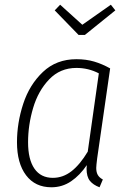

<svg xmlns="http://www.w3.org/2000/svg" viewBox="-20 -783 548 814"><path d="M447 -493 392 -112Q388 -80 388 -71Q388 -53 394.5 -41.5Q401 -30 416 -22L402 11Q375 1 361 -16.5Q347 -34 347 -68L348 -83Q319 -40 281.5 -14.5Q244 11 198 11Q129 11 90.5 -40Q52 -91 52 -180Q52 -262 78.5 -343Q105 -424 162 -478Q219 -532 304 -532Q345 -532 379 -522Q413 -512 447 -493ZM99 -180Q99 -107 126 -68Q153 -29 204 -29Q247 -29 283 -57Q319 -85 352 -140L399 -472Q355 -495 304 -495Q235 -495 188.5 -446.5Q142 -398 120.5 -325.5Q99 -253 99 -180ZM450 -763 469 -739 340 -635H313L212 -739L235 -763L329 -678Z"/></svg>

Font: Fira Sans Condensed ExtraLight
Style: Italic
Weight: 275
Width: 3
Italic angle: -8°
Designer: Carrois Corporate & Edenspiekermann AG
Foundry: Carrois Corporate GbR & Edenspiekermann AG
Version: Version 4.203